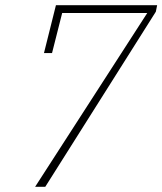

<svg xmlns="http://www.w3.org/2000/svg" viewBox="-20 -718 624 738"><path d="M546 -668H219L180 -514H149L195 -698H584L579 -673L154 0H115Z"/></svg>

Font: IBM Plex Serif ExtraLight
Style: Italic
Weight: 200
Italic angle: -14°
Designer: Mike Abbink, Paul van der Laan, Pieter van Rosmalen
Foundry: Bold Monday
Version: Version 2.5